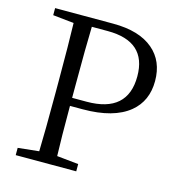

<svg xmlns="http://www.w3.org/2000/svg" viewBox="-106 -805 834 898"><g transform="rotate(15 311.0 -356.0)"><path d="M50.8 0V-35.2L152.3 -45.9Q155.3 -138.7 155.3 -329.1V-382.8Q155.3 -573.2 152.3 -667L50.8 -677.7V-711.9H332Q459 -711.9 526.4 -654.3Q590.8 -599.6 590.8 -502.9Q590.8 -406.2 523.4 -350.6Q447.3 -288.1 297.9 -288.1H236.3Q236.3 -127.9 239.3 -45.9L343.8 -35.2V0ZM236.3 -327.1H306.6Q504.9 -327.1 504.9 -502.9Q504.9 -671.9 316.4 -671.9H239.3Q236.3 -578.1 236.3 -382.8Z"/></g></svg>

Font: Bpmf GenRyu Min R
Style: R
Weight: 400
Foundry: But Ko
Version: Version 1.320